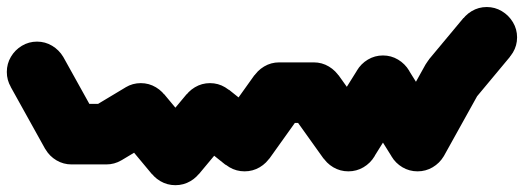

<svg xmlns="http://www.w3.org/2000/svg" viewBox="-57 -488 1515 555"><path d="M-37.3 -280Q-37.3 -256.3 -25.5 -236.3Q-13.7 -216.3 6.3 -204.5Q26.3 -192.7 50 -192.7Q73.7 -192.7 93.7 -204.5Q113.7 -216.3 125.7 -236.3Q137.7 -256.3 137.7 -280Q137.7 -303.7 125.7 -323.7Q113.7 -343.7 93.7 -355.7Q73.7 -367.7 50 -367.7Q26.3 -367.7 6.3 -355.7Q-13.7 -343.7 -25.5 -323.7Q-37.3 -303.7 -37.3 -280Z M126.3 -322.7 -26.3 -237.3 73.7 -57.3 226.3 -142.7Z M62.7 -100Q62.7 -76.3 74.5 -56.3Q86.3 -36.3 106.3 -24.5Q126.3 -12.7 150 -12.7Q173.7 -12.7 193.7 -24.5Q213.7 -36.3 225.7 -56.3Q237.7 -76.3 237.7 -100Q237.7 -123.7 225.7 -143.7Q213.7 -163.7 193.7 -175.7Q173.7 -187.7 150 -187.7Q126.3 -187.7 106.3 -175.7Q86.3 -163.7 74.5 -143.7Q62.7 -123.7 62.7 -100Z M150 -187.7V-12.7H250V-187.7Z M162.7 -100Q162.7 -76.3 174.5 -56.3Q186.3 -36.3 206.3 -24.5Q226.3 -12.7 250 -12.7Q273.7 -12.7 293.7 -24.5Q313.7 -36.3 325.7 -56.3Q337.7 -76.3 337.7 -100Q337.7 -123.7 325.7 -143.7Q313.7 -163.7 293.7 -175.7Q273.7 -187.7 250 -187.7Q226.3 -187.7 206.3 -175.7Q186.3 -163.7 174.5 -143.7Q162.7 -123.7 162.7 -100Z M205.3 -175 294.7 -25 394.7 -85 305.3 -235Z M262.7 -160Q262.7 -136.3 274.5 -116.3Q286.3 -96.3 306.3 -84.5Q326.3 -72.7 350 -72.7Q373.7 -72.7 393.7 -84.5Q413.7 -96.3 425.7 -116.3Q437.7 -136.3 437.7 -160Q437.7 -183.7 425.7 -203.7Q413.7 -223.7 393.7 -235.7Q373.7 -247.7 350 -247.7Q326.3 -247.7 306.3 -235.7Q286.3 -223.7 274.5 -203.7Q262.7 -183.7 262.7 -160Z M417.3 -216 282.7 -104 382.7 16 517.3 -96Z M362.7 -40Q362.7 -16.3 374.5 3.7Q386.3 23.7 406.3 35.5Q426.3 47.3 450 47.3Q473.7 47.3 493.7 35.5Q513.7 23.7 525.7 3.7Q537.7 -16.3 537.7 -40Q537.7 -63.7 525.7 -83.7Q513.7 -103.7 493.7 -115.7Q473.7 -127.7 450 -127.7Q426.3 -127.7 406.3 -115.7Q386.3 -103.7 374.5 -83.7Q362.7 -63.7 362.7 -40Z M382.7 -96 517.3 16 617.3 -104 482.7 -216Z M462.7 -160Q462.7 -136.3 474.5 -116.3Q486.3 -96.3 506.3 -84.5Q526.3 -72.7 550 -72.7Q573.7 -72.7 593.7 -84.5Q613.7 -96.3 625.7 -116.3Q637.7 -136.3 637.7 -160Q637.7 -183.7 625.7 -203.7Q613.7 -223.7 593.7 -235.7Q573.7 -247.7 550 -247.7Q526.3 -247.7 506.3 -235.7Q486.3 -223.7 474.5 -203.7Q462.7 -183.7 462.7 -160Z M604.7 -228.7 495.3 -91.3 595.3 -11.3 704.7 -148.7Z M562.7 -80Q562.7 -56.3 574.5 -36.3Q586.3 -16.3 606.3 -4.5Q626.3 7.3 650 7.3Q673.7 7.3 693.7 -4.5Q713.7 -16.3 725.7 -36.3Q737.7 -56.3 737.7 -80Q737.7 -103.7 725.7 -123.7Q713.7 -143.7 693.7 -155.7Q673.7 -167.7 650 -167.7Q626.3 -167.7 606.3 -155.7Q586.3 -143.7 574.5 -123.7Q562.7 -103.7 562.7 -80Z M578.7 -131 721.3 -29 821.3 -169 678.7 -271Z M662.7 -220Q662.7 -196.3 674.5 -176.3Q686.3 -156.3 706.3 -144.5Q726.3 -132.7 750 -132.7Q773.7 -132.7 793.7 -144.5Q813.7 -156.3 825.7 -176.3Q837.7 -196.3 837.7 -220Q837.7 -243.7 825.7 -263.7Q813.7 -283.7 793.7 -295.7Q773.7 -307.7 750 -307.7Q726.3 -307.7 706.3 -295.7Q686.3 -283.7 674.5 -263.7Q662.7 -243.7 662.7 -220Z M750 -307.7V-132.7H850V-307.7Z M762.7 -220Q762.7 -196.3 774.5 -176.3Q786.3 -156.3 806.3 -144.5Q826.3 -132.7 850 -132.7Q873.7 -132.7 893.7 -144.5Q913.7 -156.3 925.7 -176.3Q937.7 -196.3 937.7 -220Q937.7 -243.7 925.7 -263.7Q913.7 -283.7 893.7 -295.7Q873.7 -307.7 850 -307.7Q826.3 -307.7 806.3 -295.7Q786.3 -283.7 774.5 -263.7Q762.7 -243.7 762.7 -220Z M921.3 -271 778.7 -169 878.7 -29 1021.3 -131Z M862.7 -80Q862.7 -56.3 874.5 -36.3Q886.3 -16.3 906.3 -4.5Q926.3 7.3 950 7.3Q973.7 7.3 993.7 -4.5Q1013.7 -16.3 1025.7 -36.3Q1037.7 -56.3 1037.7 -80Q1037.7 -103.7 1025.7 -123.7Q1013.7 -143.7 993.7 -155.7Q973.7 -167.7 950 -167.7Q926.3 -167.7 906.3 -155.7Q886.3 -143.7 874.5 -123.7Q862.7 -103.7 862.7 -80Z M876.3 -126.3 1023.7 -33.7 1123.7 -193.7 976.3 -286.3Z M962.7 -240Q962.7 -216.3 974.5 -196.3Q986.3 -176.3 1006.3 -164.5Q1026.3 -152.7 1050 -152.7Q1073.7 -152.7 1093.7 -164.5Q1113.7 -176.3 1125.7 -196.3Q1137.7 -216.3 1137.7 -240Q1137.7 -263.7 1125.7 -283.7Q1113.7 -303.7 1093.7 -315.7Q1073.7 -327.7 1050 -327.7Q1026.3 -327.7 1006.3 -315.7Q986.3 -303.7 974.5 -283.7Q962.7 -263.7 962.7 -240Z M1123.7 -286.3 976.3 -193.7 1076.3 -33.7 1223.7 -126.3Z M1062.7 -80Q1062.7 -56.3 1074.5 -36.3Q1086.3 -16.3 1106.3 -4.5Q1126.3 7.3 1150 7.3Q1173.7 7.3 1193.7 -4.5Q1213.7 -16.3 1225.7 -36.3Q1237.7 -56.3 1237.7 -80Q1237.7 -103.7 1225.7 -123.7Q1213.7 -143.7 1193.7 -155.7Q1173.7 -167.7 1150 -167.7Q1126.3 -167.7 1106.3 -155.7Q1086.3 -143.7 1074.5 -123.7Q1062.7 -103.7 1062.7 -80Z M1073.7 -122.7 1226.3 -37.3 1326.3 -217.3 1173.7 -302.7Z M1162.7 -260Q1162.7 -236.3 1174.5 -216.3Q1186.3 -196.3 1206.3 -184.5Q1226.3 -172.7 1250 -172.7Q1273.7 -172.7 1293.7 -184.5Q1313.7 -196.3 1325.7 -216.3Q1337.7 -236.3 1337.7 -260Q1337.7 -283.7 1325.7 -303.7Q1313.7 -323.7 1293.7 -335.7Q1273.7 -347.7 1250 -347.7Q1226.3 -347.7 1206.3 -335.7Q1186.3 -323.7 1174.5 -303.7Q1162.7 -283.7 1162.7 -260Z M1182.7 -316 1317.3 -204 1417.3 -324 1282.7 -436Z M1262.7 -380Q1262.7 -356.3 1274.5 -336.3Q1286.3 -316.3 1306.3 -304.5Q1326.3 -292.7 1350 -292.7Q1373.7 -292.7 1393.7 -304.5Q1413.7 -316.3 1425.7 -336.3Q1437.7 -356.3 1437.7 -380Q1437.7 -403.7 1425.7 -423.7Q1413.7 -443.7 1393.7 -455.7Q1373.7 -467.7 1350 -467.7Q1326.3 -467.7 1306.3 -455.7Q1286.3 -443.7 1274.5 -423.7Q1262.7 -403.7 1262.7 -380Z"/></svg>

Font: Linefont Thin
Style: Regular
Weight: 100
Monospace: yes
Version: Version 3.002;gftools[0.9.33]